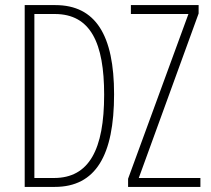

<svg xmlns="http://www.w3.org/2000/svg" viewBox="-20 -734 827 754"><path d="M428 -364C428 -595 356 -714 197 -714H77V0H195C356 0 428 -124 428 -364ZM767 0V-35H525L760 -681V-714H494V-679H720L483 -32V0ZM389 -362C389 -147 330 -35 192 -35H115V-679H195C336 -679 389 -565 389 -362Z"/></svg>

Font: Noto Sans ExtraCondensed ExtraLight
Style: Regular
Weight: 200
Width: 2
Designer: Monotype Design Team
Foundry: Monotype Imaging Inc.
Version: Version 2.013